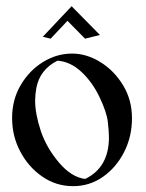

<svg xmlns="http://www.w3.org/2000/svg" viewBox="-20 -603 484 635"><path d="M261.2 -475.1 203.1 -534.2 147.5 -475.1 121.6 -481.4 216.8 -582.5 310.5 -487.3ZM221.7 12.7Q166 12.7 120.4 -18.6Q74.7 -49.8 47.4 -101.1Q20 -152.3 20 -212.9Q20 -273.4 48.6 -321.8Q77.1 -370.1 122.3 -397.9Q167.5 -425.8 218.3 -425.8Q266.6 -425.8 312.3 -397.5Q357.9 -369.1 387.2 -320.8Q416.5 -272.5 416.5 -211.9Q416.5 -151.4 390.6 -100.3Q364.7 -49.3 320.6 -18.3Q276.4 12.7 221.7 12.7ZM261.7 -11.2Q340.3 -49.3 340.3 -148.9Q340.3 -167 336.7 -199.5Q333 -231.9 309.1 -282Q285.2 -332 248.8 -365.7Q212.4 -399.4 169.9 -402.3Q111.3 -372.6 100.1 -311.5Q96.2 -289.6 96.2 -270.5Q96.2 -226.6 114.7 -170.7Q133.3 -114.7 174.8 -65.7Q216.3 -16.6 261.7 -11.2Z"/></svg>

Font: Quaaykop
Style: Regular
Weight: 400
Designer: Tup Wanders
Foundry: Free font, DO NOT SELL
Version: Version 1.00;July 31, 2023;FontCreator 11.5.0.2430 64-bit